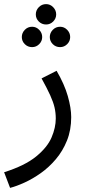

<svg xmlns="http://www.w3.org/2000/svg" viewBox="-45 -683 432 933"><path d="M4 230 -25 154Q76 122 130.5 77.5Q185 33 205.5 -15Q226 -63 226 -107Q226 -135 220 -161Q214 -187 199 -220Q184 -253 157 -302L230 -339Q268 -274 284.5 -216Q301 -158 301 -114Q301 -51 280.5 0Q260 51 226.5 90.5Q193 130 153.5 158Q114 186 74.5 204Q35 222 4 230ZM179 -564Q158 -564 143.5 -578.5Q129 -593 129 -613Q129 -633 143.5 -648Q158 -663 179 -663Q199 -663 213.5 -648Q228 -633 228 -613Q228 -593 213.5 -578.5Q199 -564 179 -564ZM111 -454Q90 -454 75.5 -468.5Q61 -483 61 -503Q61 -523 75.5 -538Q90 -553 111 -553Q131 -553 145.5 -538Q160 -523 160 -503Q160 -483 145.5 -468.5Q131 -454 111 -454ZM247 -454Q226 -454 211.5 -468.5Q197 -483 197 -503Q197 -523 211.5 -538Q226 -553 247 -553Q267 -553 281.5 -538Q296 -523 296 -503Q296 -483 281.5 -468.5Q267 -454 247 -454Z"/></svg>

Font: Noto IKEA Arabic
Style: Regular
Weight: 400
Designer: Monotype Design Team
Foundry: Monotype Imaging Inc.
Version: Version 1.200